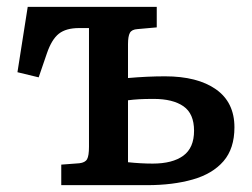

<svg xmlns="http://www.w3.org/2000/svg" viewBox="-20 -541 736 561"><path d="M159 0V-60L212 -64Q229 -66 234.5 -76Q240 -86 240 -112V-459H211Q173 -459 152 -442.5Q131 -426 117 -385L93 -315L31 -330L61 -521H438V-461L382 -456Q365 -455 359.5 -445Q354 -435 354 -412V-313Q411 -318 462 -318Q557 -318 611 -280Q665 -242 665 -169Q665 -107 633 -70Q601 -33 543 -16.5Q485 0 410 0ZM426 -63Q484 -63 515.5 -86Q547 -109 547 -159Q547 -209 516 -230.5Q485 -252 429 -252Q403 -252 386 -251Q369 -250 354 -248V-67Q373 -65 391 -64Q409 -63 426 -63Z"/></svg>

Font: Literata 7pt Medium
Style: Regular
Weight: 500
Designer: Latin by Veronika Burian and Jose Scaglione. Greek by Irene Vlachou. Cyrillic by Vera Evstafieva.
Foundry: TypeTogether
Version: Version 3.002